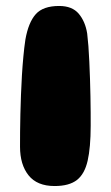

<svg xmlns="http://www.w3.org/2000/svg" viewBox="-20 -617 374 647"><path d="M164 9.9Q105.1 9.9 76.3 -26.1Q47.5 -62.1 47.5 -122.6Q47.5 -145.6 47.7 -173.7Q47.9 -201.8 48.7 -233.1Q49.5 -264.5 50.7 -297.5Q51.9 -330.5 53.9 -363.4Q55.9 -396.2 58.8 -426.8Q61.6 -457.4 65.6 -483.9Q75.8 -541.6 100.5 -569.2Q125.2 -596.9 179.4 -596.9Q223.2 -596.9 245.3 -570.8Q267.4 -544.6 273.8 -504Q276 -486.1 277.9 -461.8Q279.8 -437.4 281 -409Q282.2 -380.6 283.3 -350.9Q284.4 -321.2 284.8 -292.5Q285.2 -263.8 285.5 -238.1Q285.8 -212.5 285.6 -193Q285.5 -119.8 275.3 -75.2Q265.1 -30.6 239.1 -10.4Q213 9.9 164 9.9Z"/></svg>

Font: Gluten Thin
Style: Regular
Weight: 100
Designer: Tyler Finck
Foundry: Etcetera Type Company
Version: Version 1.300